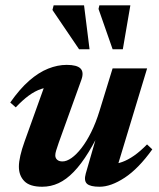

<svg xmlns="http://www.w3.org/2000/svg" viewBox="-20 -690 597 723"><path d="M302.9 -36.3 361 -237.6 372.6 -228.5Q342 -163.7 313.8 -117.5Q285.5 -71.4 257.5 -42.6Q229.6 -13.8 200.5 -0.3Q171.4 13.2 139 13.2Q92.2 13.2 71.7 -7.8Q51.1 -28.8 51.1 -62.4Q51.1 -80.3 56.6 -104.1Q62 -127.9 72.5 -157L158.4 -396.3L183.4 -361.9Q158.3 -362.9 134.9 -355Q111.5 -347 88.2 -330Q64.9 -312.9 39.3 -285.7L18.6 -304Q54.6 -355.5 90.3 -386.5Q126.1 -417.6 161.5 -431.6Q196.9 -445.7 231.2 -445.7Q269.7 -445.7 283.2 -432Q296.7 -418.3 286.5 -389.7L201.1 -152.4Q194.7 -133.8 191.5 -123.3Q188.2 -112.8 188.2 -105.1Q188.2 -94.9 195.2 -88.5Q202.2 -82.1 215.3 -82.1Q230.8 -82.1 249.3 -95Q267.8 -108 286.8 -132.5Q305.9 -157.1 323.5 -192.5Q341.1 -227.9 354.9 -272.9L404 -432.5H534L414.4 -37.7L398.1 -71.7Q418.8 -72.3 440.4 -80.1Q461.9 -87.9 485.2 -104.1Q508.4 -120.4 533.7 -146.2L553.5 -127.6Q501.8 -55.3 449.8 -21Q397.7 13.2 355.1 13.2Q319.8 13.2 307.6 2Q295.3 -9.3 302.9 -36.3ZM317.2 -504.5H277.8L177.5 -652.4L182 -670H296.5ZM442.5 -504.5H404.1L351 -656.3L354.2 -670H470.9Z"/></svg>

Font: Newsreader Text
Style: Italic
Weight: 400
Italic angle: -17°
Designer: Hugues Gentile
Foundry: Production Type
Version: Version 1.001